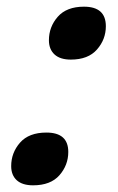

<svg xmlns="http://www.w3.org/2000/svg" viewBox="-20 -545 352 575"><path d="M231.5 -525Q297 -525 297 -466.5Q297 -427 270.5 -396.8Q244 -366.5 192 -366.5Q160 -366.5 143.2 -382Q126.5 -397.5 126.5 -424.5Q126.5 -464.5 153 -494.8Q179.5 -525 231.5 -525ZM119 -148Q184.5 -148 184.5 -90Q184.5 -50.5 158 -20.2Q131.5 10 79 10Q47 10 30.2 -5.2Q13.5 -20.5 13.5 -47.5Q13.5 -87.5 40 -117.8Q66.5 -148 119 -148Z"/></svg>

Font: Newsreader 6pt Medium
Style: Italic
Weight: 500
Italic angle: -17°
Designer: Hugues Gentile
Foundry: Production Type
Version: Version 1.003; ttfautohint (v1.8.3)